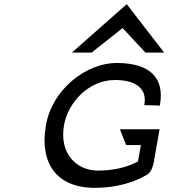

<svg xmlns="http://www.w3.org/2000/svg" viewBox="-20 -893 870 924"><path d="M421 -640 570 -758 680 -640H770L590 -873L326 -640ZM557 -271 587 -195H658L644 -116C594 -89 529 -72 451 -72C352 -72 264 -150 288 -290C307 -401 408 -508 533 -508C630 -508 688 -469 675 -392L674 -387L750 -385V-390C771 -511 710 -590 541 -590C396 -590 231 -464 201 -290C170 -113 247 11 437 11C541 11 627 -16 689 -53C710 -65 719 -106 719 -106V-107L748 -271Z"/></svg>

Font: Charger Monospace
Style: Regular
Weight: 400
Designer: Jasper
Foundry: Cannot Into Space Fonts
Version: Version 0.980